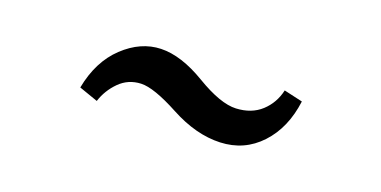

<svg xmlns="http://www.w3.org/2000/svg" viewBox="-31 -441 609 307"><g transform="rotate(15 274.0 -288.0)"><path d="M131 -241 100 -255Q113 -301 144 -325.5Q175 -350 209 -348Q243 -346 283 -317Q323 -288 349 -287Q375 -286 392.5 -299.5Q410 -313 417 -335L448 -325Q438 -279 408.5 -252.5Q379 -226 338.5 -228Q298 -230 256 -257.5Q214 -285 192.5 -286Q171 -287 155 -273.5Q139 -260 131 -241Z"/></g></svg>

Font: Karma
Style: Regular
Weight: 400
Designer: Joana Correia
Foundry: Indian Type Foundry
Version: Version 1.202;PS 1.0;hotconv 1.0.78;makeotf.lib2.5.61930; tt